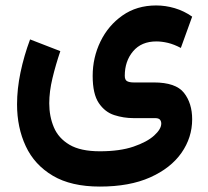

<svg xmlns="http://www.w3.org/2000/svg" viewBox="-20 -438 762 704"><path d="M346.2 246.1Q240.7 246.1 173.6 206.3Q106.4 166.5 74.5 98.1Q42.5 29.8 42.5 -55.2Q42.5 -111.8 55.2 -172.6Q67.9 -233.4 90.3 -293.5L201.2 -250.5Q184.1 -200.2 172.4 -151.4Q160.6 -102.5 160.6 -59.1Q160.6 -11.2 177.5 28.8Q194.3 68.8 234.9 92.8Q275.4 116.7 346.2 116.7Q419.4 116.7 469.5 99.6Q519.5 82.5 545.4 58.8Q571.3 35.2 571.3 15.1Q571.3 6.3 566.4 0.7Q561.5 -4.9 548.8 -4.9H469.7Q433.6 -4.9 399.2 -15.9Q364.7 -26.9 342.3 -60.1Q319.8 -93.3 319.8 -159.7Q319.8 -227.1 348.4 -285.9Q377 -344.7 429.2 -381.3Q481.4 -418 552.7 -418Q586.9 -418 620.8 -408Q654.8 -397.9 684.6 -377L643.1 -262.2Q618.2 -275.4 595.7 -280.8Q573.2 -286.1 553.2 -286.1Q498.5 -286.1 468 -250Q437.5 -213.9 437.5 -160.2Q437.5 -145 446 -140.4Q454.6 -135.7 470.2 -135.7H543.9Q624.5 -135.7 654.5 -97.7Q684.6 -59.6 684.6 -0.5Q684.6 66.4 645.3 122.6Q606 178.7 530.5 212.4Q455.1 246.1 346.2 246.1Z"/></svg>

Font: Vazirmatn RD UI
Style: Bold
Weight: 700
Designer: Saber Rastikerdar
Foundry: Saber Rastikerdar
Version: Version 33.003